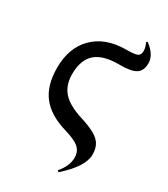

<svg xmlns="http://www.w3.org/2000/svg" viewBox="-208 -719 910 1043"><g transform="rotate(30 247.0 -198.0)"><path d="M335 230 327 222Q372 170 372 118Q372 80 347 57Q322 34 257 15Q147 -17 96 -82.5Q45 -148 45 -258Q45 -384 118 -457Q191 -530 319 -531Q375 -531 391 -539Q407 -547 407 -573Q407 -593 394 -621L401 -626Q463 -580 463 -527Q463 -480 433 -460.5Q403 -441 331 -442Q229 -443 181 -401Q133 -359 133 -269Q133 -200 171.5 -157Q210 -114 298 -87Q355 -69 388 -50Q421 -31 434.5 -6Q448 19 448 55Q448 130 335 230Z"/></g></svg>

Font: Literata 72pt Medium
Style: Regular
Weight: 500
Designer: Latin by Veronika Burian and Jose Scaglione. Greek by Irene Vlachou. Cyrillic by Vera Evstafieva.
Foundry: TypeTogether
Version: Version 3.002